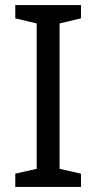

<svg xmlns="http://www.w3.org/2000/svg" viewBox="-20 -734 379 754"><path d="M298 0H40V-52L124 -71V-642L40 -662V-714H298V-662L214 -642V-71L298 -52Z"/></svg>

Font: Noto Sans Symbols 2
Style: Regular
Weight: 400
Designer: Monotype Design Team
Foundry: Monotype Imaging Inc.
Version: Version 2.008; ttfautohint (v1.8.4.7-5d5b)